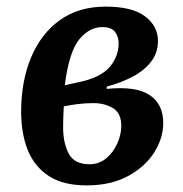

<svg xmlns="http://www.w3.org/2000/svg" viewBox="-20 -546 553 581"><path d="M242 15Q171 15 127.5 -13.5Q84 -42 64 -92Q44 -142 44 -208Q44 -300 74 -372Q104 -444 161 -485Q218 -526 300 -526Q380 -526 419 -496.5Q458 -467 458 -422Q458 -386 437 -359Q416 -332 380.5 -313.5Q345 -295 303 -284V-277Q391 -286 432.5 -258.5Q474 -231 474 -174Q474 -128 446.5 -84.5Q419 -41 367 -13Q315 15 242 15ZM176 -288 234 -301Q291 -316 315 -347Q339 -378 339 -415Q339 -435 328 -449.5Q317 -464 290 -464Q250 -464 219.5 -426.5Q189 -389 176 -288ZM251 -49Q280 -49 301.5 -67Q323 -85 335 -112Q347 -139 347 -165Q347 -204 321.5 -219Q296 -234 263 -234Q239 -234 215 -231Q191 -228 173 -224Q172 -207 171.5 -191Q171 -175 171 -161Q171 -113 188 -81Q205 -49 251 -49Z"/></svg>

Font: Literata 12pt SemiBold
Style: Italic
Weight: 600
Italic angle: -2°
Designer: Latin by Veronika Burian and Jose Scaglione. Greek by Irene Vlachou. Cyrillic by Vera Evstafieva
Foundry: TypeTogether
Version: Version 3.002